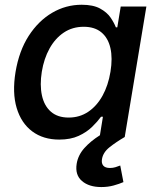

<svg xmlns="http://www.w3.org/2000/svg" viewBox="-20 -568 652 796"><path d="M225.6 10.7Q159.2 10.7 113.5 -23.4Q67.9 -57.6 49.1 -120.4Q30.3 -183.1 44.4 -269.5Q59.1 -357.4 99.1 -419.4Q139.2 -481.4 196 -514.9Q252.9 -548.3 318.8 -548.3Q366.2 -548.3 394.8 -532.7Q423.3 -517.1 438.2 -495.4Q453.1 -473.6 460.4 -454.6H466.3L480.5 -541H586.9L497.1 0H393.1L406.7 -84H398.9Q384.3 -64 361.8 -42Q339.4 -20 305.9 -4.6Q272.5 10.7 225.6 10.7ZM264.6 -80.6Q310.1 -80.6 345.7 -104.5Q381.3 -128.4 405 -171.1Q428.7 -213.9 438 -270.5Q447.3 -327.1 437.7 -368.9Q428.2 -410.6 400.4 -433.8Q372.6 -457 327.1 -457Q280.3 -457 244.4 -432.9Q208.5 -408.7 185.3 -366.7Q162.1 -324.7 153.3 -270.5Q144.5 -215.8 153.8 -172.6Q163.1 -129.4 190.9 -105Q218.8 -80.6 264.6 -80.6ZM399.9 207.5Q349.1 207.5 319.8 182.4Q290.5 157.2 297.9 110.8Q303.7 75.2 329.6 46.1Q355.5 17.1 395 -7.8L497.1 0Q460.4 21.5 433.8 42.7Q407.2 64 402.8 91.8Q399.9 108.9 408.2 118.7Q416.5 128.4 436 128.4Q447.8 128.4 458.5 125.2Q469.2 122.1 478.5 118.2L491.7 187Q475.1 194.3 451.4 200.9Q427.7 207.5 399.9 207.5Z"/></svg>

Font: Inter 17pt Medium
Style: Italic
Weight: 500
Italic angle: -9.3988°
Version: Version 4.001;git-66647c0bb